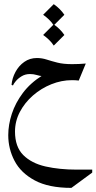

<svg xmlns="http://www.w3.org/2000/svg" viewBox="-20 -558 461 919"><path d="M321.8 341.3Q212.9 341.3 146.2 305.4Q79.6 269.5 49.6 211.9Q19.5 154.3 19.5 88.9Q19.5 39.1 36.6 -13.2Q53.7 -65.4 89.6 -113.3Q125.5 -161.1 182.6 -196.8L183.6 -193.4Q168.9 -194.8 154.8 -199.2Q140.6 -203.6 123.5 -203.6Q101.1 -203.6 83.7 -193.1Q66.4 -182.6 55.7 -169.7Q44.9 -156.7 42 -148.9L35.2 -151.9Q38.1 -184.1 54 -213.6Q69.8 -243.2 96.2 -261.7Q122.6 -280.3 156.7 -280.3Q180.7 -280.3 203.4 -272.9Q226.1 -265.6 254.6 -258.3Q283.2 -251 324.7 -251Q357.9 -251 390.6 -253.9L356.9 -172.4Q342.8 -174.3 324.7 -174.3Q274.4 -174.3 225.8 -154.8Q177.2 -135.3 137.9 -101.1Q98.6 -66.9 75.2 -22.5Q51.8 22 51.8 71.8Q51.8 144.5 91.3 184.1Q130.9 223.6 197.8 238.8Q264.6 253.9 346.7 253.9H421.4V268.1ZM237.3 -441.4Q268.6 -419.4 288.1 -390.6L237.3 -339.8Q227.5 -355 214.6 -367.4Q201.7 -379.9 186.5 -390.6ZM237.3 -538.1Q268.6 -516.1 288.1 -487.3L237.3 -436.5Q227.5 -451.7 214.6 -464.1Q201.7 -476.6 186.5 -487.3Z"/></svg>

Font: Lateef
Style: Regular
Weight: 400
Designer: SIL International
Foundry: SIL International
Version: Version 4.200